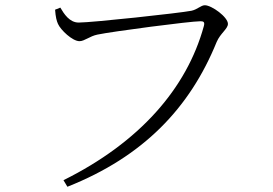

<svg xmlns="http://www.w3.org/2000/svg" viewBox="-20 -697 1040 732"><path d="M280 -611C245 -611 224 -644 210 -668L190 -660C192 -632 196 -617 201 -606C211 -583 256 -540 283 -540C302 -540 322 -559 351 -565C408 -577 705 -616 744 -616C755 -616 762 -614 757 -597C692 -360 512 -154 222 -10L237 15C527 -100 704 -286 806 -537C820 -570 849 -587 849 -606C849 -632 787 -677 761 -677C746 -677 733 -661 710 -656C664 -647 331 -611 280 -611Z"/></svg>

Font: Noto Serif TC Light
Style: Regular
Weight: 300
Designer: Ryoko NISHIZUKA 西塚涼子 (kana & ideographs); Frank Grießhammer (Latin, Greek & Cyrillic); Wenlong ZHANG 张文龙 (bopomofo); San
Foundry: Adobe
Version: Version 2.001;hotconv 1.1.0;makeotfexe 2.6.0